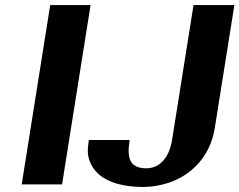

<svg xmlns="http://www.w3.org/2000/svg" viewBox="-20 -731 949 761"><path d="M66 0H226L339 -711H179ZM331 -168C326 -137 327 -111 337 -89C362 -25 437 10 548 10C583 10 615 4 647 -6C738 -36 813 -110 831 -222L909 -711H747L662 -176C651 -109 615 -64 560 -64C500 -64 482 -97 493 -168L494 -176H332Z"/></svg>

Font: Aerodynamic
Style: BdObl
Weight: 500
Designer: Google
Version: Version 2.000980; 2014